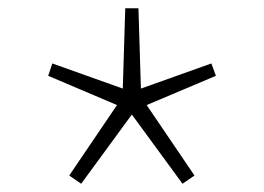

<svg xmlns="http://www.w3.org/2000/svg" viewBox="-20 -570 640 466"><path d="M177 -124 148 -144 264 -315 97 -386 107 -416 278 -355 284 -550H316L322 -355L493 -416L504 -386L336 -315L452 -144L423 -124L300 -292Z"/></svg>

Font: Source Code Pro Light
Style: Regular
Weight: 300
Monospace: yes
Designer: Paul D. Hunt, Teo Tuominen
Foundry: Adobe Systems Incorporated
Version: Version 2.030;PS 1.000;hotconv 16.6.51;makeotf.lib2.5.65220